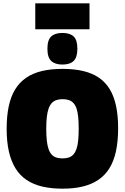

<svg xmlns="http://www.w3.org/2000/svg" viewBox="-20 -1124 750 1154"><path d="M356 -172Q378 -172 394 -177.5Q410 -183 421.5 -196Q433 -209 440 -229.5Q447 -250 450 -280.5Q453 -311 453 -351Q453 -391 450 -421Q447 -451 440 -471.5Q433 -492 421.5 -504.5Q410 -517 394 -522.5Q378 -528 356 -528Q335 -528 319 -522.5Q303 -517 291.5 -505Q280 -493 272.5 -472.5Q265 -452 261.5 -421.5Q258 -391 258 -350Q258 -308 261.5 -277.5Q265 -247 272.5 -226.5Q280 -206 291.5 -194Q303 -182 319 -177Q335 -172 356 -172ZM356 10Q289 10 235 -2.5Q181 -15 140.5 -42Q100 -69 73.5 -111.5Q47 -154 33.5 -213Q20 -272 20 -350Q20 -426 32.5 -485Q45 -544 71 -586.5Q97 -629 137 -656.5Q177 -684 231.5 -697Q286 -710 356 -710Q426 -710 480.5 -697Q535 -684 574.5 -657Q614 -630 639.5 -588Q665 -546 677.5 -487.5Q690 -429 690 -353Q690 -275 677 -215Q664 -155 637.5 -112.5Q611 -70 571 -43Q531 -16 477.5 -3Q424 10 356 10ZM355 -736Q311 -736 288 -757.5Q265 -779 265 -831Q265 -884 288 -905Q311 -926 355 -926Q400 -926 422.5 -905Q445 -884 445 -831Q445 -779 422.5 -757.5Q400 -736 355 -736ZM192 -948V-1104H518V-948Z"/></svg>

Font: Georama Black
Style: Regular
Weight: 900
Designer: Jean-Baptiste Levee
Foundry: Production Type
Version: Version 1.001